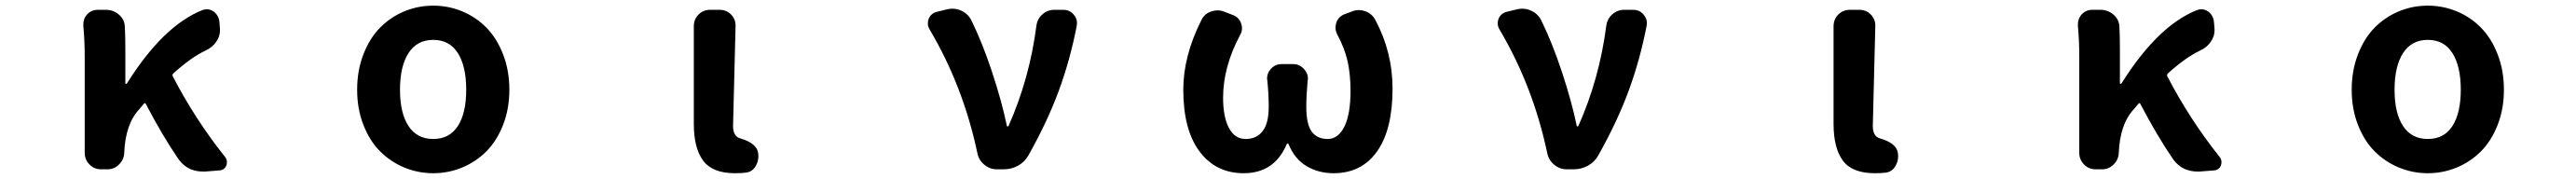

<svg xmlns="http://www.w3.org/2000/svg" viewBox="-20 -594 9040 628"><path d="M769.5 -43.9Q776.4 -35.2 776.4 -25.4Q776.4 -19.5 774.4 -13.7Q767.6 2.9 750 3.9L700.2 7.8Q695.3 7.8 691.4 7.8Q668.9 7.8 647.5 -1Q623 -12.7 607.4 -34.2Q549.8 -118.2 492.2 -228.5Q489.3 -235.4 484.4 -229.5L469.7 -211.9Q419.9 -159.2 416 -57.6Q415 -34.2 397.9 -17.1Q380.9 0 357.4 0H335Q310.5 0 293.9 -17.1Q277.3 -34.2 277.3 -57.6V-392.6Q277.3 -452.1 272.5 -502.9Q272.5 -505.9 272.5 -508.8Q272.5 -528.3 285.2 -543Q300.8 -559.6 323.2 -559.6H351.6Q377 -559.6 396.5 -543.5Q416 -527.3 418 -502.9Q419.9 -470.7 419.9 -422.9V-301.8Q419.9 -299.8 421.9 -299.8Q423.8 -299.8 425.8 -301.8Q552.7 -503.9 690.4 -558.6Q698.2 -561.5 706.1 -561.5Q717.8 -561.5 729.5 -553.7Q748 -540 750 -516.6L752 -493.2Q752 -490.2 752 -487.3Q752 -466.8 739.3 -448.2Q725.6 -427.7 702.1 -417Q650.4 -392.6 588.9 -336.9Q583 -332 586.9 -325.2Q665 -174.8 769.5 -43.9Z M1233.4 -279.3Q1233.4 -346.7 1255.4 -403.3Q1277.3 -460 1314 -497.1Q1350.6 -534.2 1398.9 -554.2Q1447.3 -574.2 1500.5 -574.2Q1553.7 -574.2 1602.1 -554.2Q1650.4 -534.2 1687 -497.1Q1723.6 -460 1745.6 -403.3Q1767.6 -346.7 1767.6 -279.3Q1767.6 -211.9 1745.6 -155.8Q1723.6 -99.6 1687 -63Q1650.4 -26.4 1602.1 -6.3Q1553.7 13.7 1500.5 13.7Q1447.3 13.7 1398.9 -6.3Q1350.6 -26.4 1314 -63Q1277.3 -99.6 1255.4 -155.8Q1233.4 -211.9 1233.4 -279.3ZM1616.2 -279.3Q1616.2 -361.3 1586.9 -407.7Q1557.6 -454.1 1500.5 -454.1Q1443.4 -454.1 1413.6 -407.7Q1383.8 -361.3 1383.8 -279.3Q1383.8 -197.3 1413.6 -151.9Q1443.4 -106.4 1500.5 -106.4Q1557.6 -106.4 1586.9 -151.9Q1616.2 -197.3 1616.2 -279.3Z M2559.6 13.7Q2480.5 13.7 2447.8 -30.3Q2415 -74.2 2415 -159.2V-502Q2415 -526.4 2431.6 -543Q2448.2 -559.6 2472.7 -559.6H2504.9Q2529.3 -559.6 2545.9 -543Q2561.5 -526.4 2561.5 -503.9L2552.7 -152.3Q2552.7 -115.2 2578.1 -108.4Q2635.7 -91.8 2640.6 -57.6Q2641.6 -51.8 2641.6 -45.9Q2641.6 -28.3 2632.8 -12.7Q2621.1 8.8 2597.7 11.7Q2581.1 13.7 2559.6 13.7Z M3589.8 -49.8Q3577.1 -26.4 3553.7 -13.2Q3530.3 0 3502.9 0H3478.5Q3454.1 0 3434.6 -16.1Q3415 -32.2 3410.2 -56.6Q3360.4 -292 3242.2 -491.2Q3236.3 -501 3236.3 -512.7Q3236.3 -520.5 3239.3 -528.3Q3248 -547.9 3268.6 -552.7L3304.7 -561.5Q3313.5 -563.5 3322.3 -563.5Q3338.9 -563.5 3353.5 -556.6Q3377 -545.9 3388.7 -523.4Q3427.7 -444.3 3461.9 -340.8Q3496.1 -237.3 3513.7 -152.3Q3513.7 -150.4 3516.1 -150.4Q3518.6 -150.4 3519.5 -152.3Q3592.8 -316.4 3617.2 -502.9Q3620.1 -527.3 3638.2 -543.5Q3656.2 -559.6 3680.7 -559.6H3710.9Q3734.4 -559.6 3748 -543Q3759.8 -529.3 3759.8 -513.7Q3759.8 -508.8 3758.8 -502.9Q3735.4 -382.8 3695.8 -275.4Q3656.2 -168 3589.8 -49.8Z M4344.7 13.7Q4247.1 13.7 4189.9 -62.5Q4132.8 -138.7 4132.8 -279.3Q4132.8 -397.5 4196.3 -523.4Q4207 -545.9 4230.5 -553.7Q4242.2 -557.6 4252.9 -557.6Q4265.6 -557.6 4277.3 -552.7L4307.6 -541Q4328.1 -533.2 4335.9 -511.7Q4338.9 -502.9 4338.9 -495.1Q4338.9 -482.4 4332 -470.7Q4272.5 -359.4 4272.5 -251Q4272.5 -183.6 4293 -145Q4313.5 -106.4 4351.6 -106.4Q4390.6 -106.4 4411.6 -134.3Q4432.6 -162.1 4432.6 -218.8Q4432.6 -264.6 4427.7 -311.5Q4426.8 -315.4 4426.8 -318.4Q4426.8 -336.9 4439.5 -351.6Q4455.1 -369.1 4477.5 -369.1H4518.6Q4541 -369.1 4556.6 -351.6Q4570.3 -336.9 4570.3 -318.4Q4570.3 -314.5 4569.3 -311.5Q4564.5 -258.8 4564.5 -218.8Q4564.5 -158.2 4583.5 -132.3Q4602.5 -106.4 4639.6 -106.4Q4676.8 -106.4 4698.2 -149.9Q4719.7 -193.4 4719.7 -274.4Q4719.7 -333 4709.5 -378.9Q4699.2 -424.8 4672.9 -473.6Q4667 -485.4 4667 -497.1Q4667 -505.9 4669.9 -514.6Q4676.8 -535.2 4698.2 -543.9L4724.6 -553.7Q4736.3 -558.6 4749 -558.6Q4759.8 -558.6 4771.5 -554.7Q4794.9 -545.9 4806.6 -524.4Q4867.2 -411.1 4867.2 -283.2Q4867.2 -139.6 4813 -63Q4758.8 13.7 4660.2 13.7Q4607.4 13.7 4565.4 -11.2Q4523.4 -36.1 4502 -88.9Q4501 -90.8 4499 -90.8Q4497.1 -90.8 4496.1 -88.9Q4453.1 13.7 4344.7 13.7Z M5589.8 -49.8Q5577.1 -26.4 5553.7 -13.2Q5530.3 0 5502.9 0H5478.5Q5454.1 0 5434.6 -16.1Q5415 -32.2 5410.2 -56.6Q5360.4 -292 5242.2 -491.2Q5236.3 -501 5236.3 -512.7Q5236.3 -520.5 5239.3 -528.3Q5248 -547.9 5268.6 -552.7L5304.7 -561.5Q5313.5 -563.5 5322.3 -563.5Q5338.9 -563.5 5353.5 -556.6Q5377 -545.9 5388.7 -523.4Q5427.7 -444.3 5461.9 -340.8Q5496.1 -237.3 5513.7 -152.3Q5513.7 -150.4 5516.1 -150.4Q5518.6 -150.4 5519.5 -152.3Q5592.8 -316.4 5617.2 -502.9Q5620.1 -527.3 5638.2 -543.5Q5656.2 -559.6 5680.7 -559.6H5710.9Q5734.4 -559.6 5748 -543Q5759.8 -529.3 5759.8 -513.7Q5759.8 -508.8 5758.8 -502.9Q5735.4 -382.8 5695.8 -275.4Q5656.2 -168 5589.8 -49.8Z M6559.6 13.7Q6480.5 13.7 6447.8 -30.3Q6415 -74.2 6415 -159.2V-502Q6415 -526.4 6431.6 -543Q6448.2 -559.6 6472.7 -559.6H6504.9Q6529.3 -559.6 6545.9 -543Q6561.5 -526.4 6561.5 -503.9L6552.7 -152.3Q6552.7 -115.2 6578.1 -108.4Q6635.7 -91.8 6640.6 -57.6Q6641.6 -51.8 6641.6 -45.9Q6641.6 -28.3 6632.8 -12.7Q6621.1 8.8 6597.7 11.7Q6581.1 13.7 6559.6 13.7Z M7769.5 -43.9Q7776.4 -35.2 7776.4 -25.4Q7776.4 -19.5 7774.4 -13.7Q7767.6 2.9 7750 3.9L7700.2 7.8Q7695.3 7.8 7691.4 7.8Q7668.9 7.8 7647.5 -1Q7623 -12.7 7607.4 -34.2Q7549.8 -118.2 7492.2 -228.5Q7489.3 -235.4 7484.4 -229.5L7469.7 -211.9Q7419.9 -159.2 7416 -57.6Q7415 -34.2 7397.9 -17.1Q7380.9 0 7357.4 0H7335Q7310.5 0 7293.9 -17.1Q7277.3 -34.2 7277.3 -57.6V-392.6Q7277.3 -452.1 7272.5 -502.9Q7272.5 -505.9 7272.5 -508.8Q7272.5 -528.3 7285.2 -543Q7300.8 -559.6 7323.2 -559.6H7351.6Q7377 -559.6 7396.5 -543.5Q7416 -527.3 7418 -502.9Q7419.9 -470.7 7419.9 -422.9V-301.8Q7419.9 -299.8 7421.9 -299.8Q7423.8 -299.8 7425.8 -301.8Q7552.7 -503.9 7690.4 -558.6Q7698.2 -561.5 7706.1 -561.5Q7717.8 -561.5 7729.5 -553.7Q7748 -540 7750 -516.6L7752 -493.2Q7752 -490.2 7752 -487.3Q7752 -466.8 7739.3 -448.2Q7725.6 -427.7 7702.1 -417Q7650.4 -392.6 7588.9 -336.9Q7583 -332 7586.9 -325.2Q7665 -174.8 7769.5 -43.9Z M8233.4 -279.3Q8233.4 -346.7 8255.4 -403.3Q8277.3 -460 8314 -497.1Q8350.6 -534.2 8398.9 -554.2Q8447.3 -574.2 8500.5 -574.2Q8553.7 -574.2 8602.1 -554.2Q8650.4 -534.2 8687 -497.1Q8723.6 -460 8745.6 -403.3Q8767.6 -346.7 8767.6 -279.3Q8767.6 -211.9 8745.6 -155.8Q8723.6 -99.6 8687 -63Q8650.4 -26.4 8602.1 -6.3Q8553.7 13.7 8500.5 13.7Q8447.3 13.7 8398.9 -6.3Q8350.6 -26.4 8314 -63Q8277.3 -99.6 8255.4 -155.8Q8233.4 -211.9 8233.4 -279.3ZM8616.2 -279.3Q8616.2 -361.3 8586.9 -407.7Q8557.6 -454.1 8500.5 -454.1Q8443.4 -454.1 8413.6 -407.7Q8383.8 -361.3 8383.8 -279.3Q8383.8 -197.3 8413.6 -151.9Q8443.4 -106.4 8500.5 -106.4Q8557.6 -106.4 8586.9 -151.9Q8616.2 -197.3 8616.2 -279.3Z"/></svg>

Font: Gen Jyuu Gothic Monospace Bold
Style: Bold
Weight: 700
Designer: [Source Han Sans]
Ryoko NISHIZUKA  (kana & ideographs); Paul D. Hunt (Latin, Greek & Cyrillic); Wenlong ZHANG  (bopomofo
Version: Version 1.002.20150607